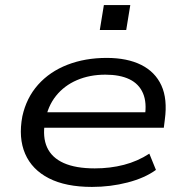

<svg xmlns="http://www.w3.org/2000/svg" viewBox="-20 -727 724 756"><path d="M342 9Q239 9 172.5 -25Q106 -59 79 -121.5Q52 -184 68 -269Q84 -342 130 -393.5Q176 -445 245.5 -472Q315 -499 400 -499Q481 -499 536 -471.5Q591 -444 615.5 -390.5Q640 -337 629 -256L625 -224H131L140 -285H575L550 -267Q559 -323 543 -360Q527 -397 489.5 -415Q452 -433 395 -433Q333 -433 283 -411.5Q233 -390 200.5 -349.5Q168 -309 158 -251L157 -246Q147 -187 165.5 -146.5Q184 -106 231 -85Q278 -64 353 -64Q414 -64 468 -78Q522 -92 568 -122L594 -58Q550 -26 482.5 -8.5Q415 9 342 9ZM373 -609 389 -707H493L477 -609Z"/></svg>

Font: Nunito Sans 10pt Expanded
Style: Italic
Weight: 400
Width: 7
Italic angle: -9°
Designer: Vernon Adams
Foundry: Vernon Adams
Version: Version 3.101;gftools[0.9.27]